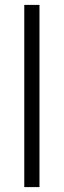

<svg xmlns="http://www.w3.org/2000/svg" viewBox="-20 -763 260 783"><path d="M79 0V-743H141V0Z"/></svg>

Font: Saira Semi Condensed Light
Style: Regular
Weight: 300
Width: 4
Designer: Hector Gatti with collaboration of the Omnibus-Type team
Foundry: Omnibus-Type
Version: Version 1.001; ttfautohint (v1.8)